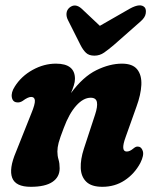

<svg xmlns="http://www.w3.org/2000/svg" viewBox="-20 -692 580 721"><path d="M45 -307.5Q28 -308 24.5 -326.2Q21 -344.5 35.5 -367Q60 -406 102.5 -429.5Q145 -453 190 -453Q261.5 -453 261.5 -396Q261.5 -384.5 257.2 -371Q253 -357.5 246.5 -342.5Q292 -404 342 -428.5Q392 -453 438 -453Q478 -453 495.2 -431.5Q512.5 -410 510.8 -373.2Q509 -336.5 492.5 -291.5L451.5 -176.5Q432 -123 456 -123Q462 -123 468 -125.8Q474 -128.5 483 -136Q491 -142.5 498.5 -141.5Q511 -141 516.2 -125Q521.5 -109 507 -80Q485 -39 448.2 -14.8Q411.5 9.5 364.5 9.5Q323.5 9.5 304 -9.5Q284.5 -28.5 283.2 -61Q282 -93.5 295 -133.5L337 -261.5Q347 -291.5 344 -308.2Q341 -325 320.5 -325Q293 -325 266.2 -295.2Q239.5 -265.5 219.5 -211.5Q205 -174 200.2 -156Q195.5 -138 195.5 -123Q195.5 -107 199.8 -92.8Q204 -78.5 204 -60Q204 -27 176.8 -8.8Q149.5 9.5 95.5 9.5Q38.5 9.5 25.8 -24.2Q13 -58 40 -121.5L98 -267Q112 -301 111 -314.5Q110 -328 97 -328Q85 -328 65 -313Q55 -306.5 45 -307.5ZM408 -523.5Q387.5 -506 371 -494.5Q354.5 -483 334.5 -483Q314 -483 302.8 -493.8Q291.5 -504.5 282 -523.5L235.5 -616Q228.5 -629.5 229.8 -642.2Q231 -655 241 -663.5Q262.5 -681 286.5 -659.5L355 -595L467.5 -659.5Q508.5 -682 524 -663.5Q529.5 -656 527.2 -641.2Q525 -626.5 508.5 -612Z"/></svg>

Font: Fraunces 144pt S100
Style: Bold Italic
Weight: 700
Italic angle: -16°
Version: Version 1.000; ttfautohint (v1.8.3)